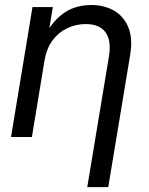

<svg xmlns="http://www.w3.org/2000/svg" viewBox="-20 -558 607 782"><path d="M161.6 -313 109.9 0H24.9L112.3 -529.3H195.3L173.8 -400.9H155.3Q180.7 -449.2 210.2 -479.5Q239.7 -509.8 274.9 -523.7Q310.1 -537.6 350.6 -537.6Q404.3 -537.6 444.1 -514.9Q483.9 -492.2 502.7 -446.5Q521.5 -400.9 509.8 -332L420.9 204.1H335.4L423.3 -325.7Q434.6 -391.1 410.4 -425.5Q386.2 -460 329.1 -460Q291 -460 255.9 -444.1Q220.7 -428.2 195.6 -395.8Q170.4 -363.3 161.6 -313Z"/></svg>

Font: Inter 24pt
Style: Italic
Weight: 400
Italic angle: -9.3988°
Designer: Rasmus Andersson
Foundry: rsms
Version: Version 4.001;git-66647c0bb